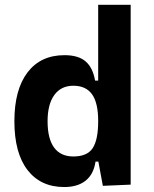

<svg xmlns="http://www.w3.org/2000/svg" viewBox="-20 -752 626 782"><path d="M241.7 9.8Q145.5 9.8 92 -59.6Q38.6 -128.9 38.6 -258.3Q38.6 -386.7 92 -457Q145.5 -527.3 242.7 -527.3Q299.3 -527.3 328.9 -501.7Q358.4 -476.1 367.2 -423.8H410.2L379.9 -258.3Q379.9 -333.5 354.7 -368.2Q329.6 -402.8 278.8 -402.8Q228.5 -402.8 201.2 -365Q173.8 -327.1 173.8 -258.3Q173.8 -187 200.4 -150.9Q227.1 -114.7 278.8 -114.7Q335.4 -114.7 357.7 -148.9Q379.9 -183.1 379.9 -258.3L415 -93.8H369.1Q361.3 -42 328.6 -16.1Q295.9 9.8 241.7 9.8ZM398.9 4.9 379.9 -97.7V-732.4H512.2V0Z"/></svg>

Font: Cascadia Code
Style: Regular
Weight: 400
Monospace: yes
Designer: Aaron Bell
Foundry: Saja Typeworks
Version: Version 2106.017